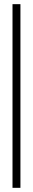

<svg xmlns="http://www.w3.org/2000/svg" viewBox="-20 -770 158 921"><path d="M40 -750H78V131H40Z"/></svg>

Font: Moderustic
Style: Regular
Weight: 400
Designer: Tural Alisoy
Foundry: TAFT Foundry
Version: Version 2.120